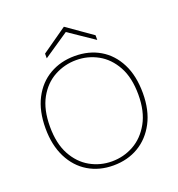

<svg xmlns="http://www.w3.org/2000/svg" viewBox="-125 -771 820 886"><g transform="rotate(-20 285.5 -328.0)"><path d="M283 12Q214 12 160.5 -20Q107 -52 76.5 -112.5Q46 -173 46 -256Q46 -341 77 -401Q108 -461 162.5 -492.5Q217 -524 286 -524Q356 -524 409.5 -492.5Q463 -461 493.5 -401Q524 -341 524 -256Q524 -172 492.5 -112Q461 -52 407 -20Q353 12 283 12ZM283 -8Q341 -8 390.5 -35.5Q440 -63 471 -118.5Q502 -174 502 -256Q502 -340 471.5 -395Q441 -450 392 -477Q343 -504 286 -504Q229 -504 179 -477Q129 -450 98.5 -395Q68 -340 68 -256Q68 -173 98 -118Q128 -63 177 -35.5Q226 -8 283 -8ZM162 -558V-581L286 -668L410 -581V-558L286 -642Z"/></g></svg>

Font: DM Sans 12pt Thin
Style: Regular
Weight: 250
Version: Version 4.004;gftools[0.9.30]